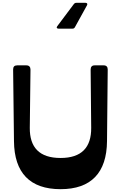

<svg xmlns="http://www.w3.org/2000/svg" viewBox="-20 -1326 856 1360"><path d="M395 -1123H493C501 -1123 507 -1126 511 -1134L596 -1288C602 -1298 597 -1306 586 -1306H521C513 -1306 508 -1303 503 -1297L386 -1141C378 -1131 382 -1123 395 -1123ZM409 14C625 14 736 -102 738 -326L743 -834C743 -852 734 -863 715 -863H650C631 -863 622 -852 622 -833L626 -420C627 -282 558 -207 409 -207C259 -207 190 -282 191 -420L196 -833C196 -852 186 -863 167 -863H101C82 -863 73 -853 73 -834L79 -326C81 -102 192 14 409 14Z"/></svg>

Font: OpenDyslexic3
Style: Regular
Weight: 400
Designer: Abelardo Gonzalez
Version: Version 3.001;PS 003.001;hotconv 1.0.88;makeotf.lib2.5.64775